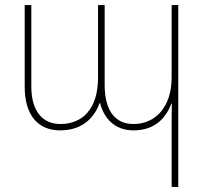

<svg xmlns="http://www.w3.org/2000/svg" viewBox="-20 -502 801 754"><path d="M654 232H680V-482H654V-198C654 -82 591 -15 504 -15C441 -15 391 -56 391 -169V-482H365V-197C365 -74 304 -15 217 -15C153 -15 103 -58 103 -163V-482H77V-162C77 -44 134 10 216 10C297 10 347 -32 371 -97H373C390 -32 435 10 504 10C596 10 634 -47 653 -95H655C654 -65 654 -36 654 -6Z"/></svg>

Font: Noto Sans Armenian SemiCondensed Thin
Style: Regular
Weight: 100
Width: 4
Designer: Monotype Design Team
Foundry: Monotype Imaging Inc.
Version: Version 2.008